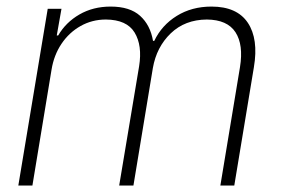

<svg xmlns="http://www.w3.org/2000/svg" viewBox="-20 -573 871 593"><path d="M36.6 0 127.4 -545.9H169.9L155.3 -463.4H159.7Q183.1 -503.9 225.3 -528.3Q267.6 -552.7 321.8 -552.7Q380.9 -552.7 412.6 -524.2Q444.3 -495.6 452.6 -446.8H456.5Q479.5 -495.1 525.9 -523.9Q572.3 -552.7 633.3 -552.7Q711.9 -552.7 745.4 -502.7Q778.8 -452.6 764.2 -365.7L703.6 0H660.6L721.2 -365.7Q732.4 -434.6 707.3 -473.4Q682.1 -512.2 618.7 -512.7Q551.3 -512.2 507.3 -470Q463.4 -427.7 452.1 -362.8L392.1 0H348.1L409.7 -368.7Q419.9 -432.6 395.8 -472.4Q371.6 -512.2 307.1 -512.7Q264.6 -512.7 229 -492.7Q193.4 -472.7 169.9 -437.7Q146.5 -402.8 139.2 -357.9L80.1 0Z"/></svg>

Font: Inter Tight ExtraLight
Style: Italic
Weight: 250
Italic angle: -9.39999°
Designer: Rasmus Andersson
Foundry: rsms
Version: Version 3.004